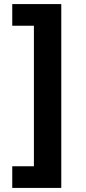

<svg xmlns="http://www.w3.org/2000/svg" viewBox="-20 -720 420 940"><path d="M280 -700V200H40V94H146V-594H40V-700Z"/></svg>

Font: Golos Text
Style: Bold
Weight: 700
Designer: A.Korolkova, Vitaly Kuzmin
Foundry: ParaType Ltd
Version: Version 2.004